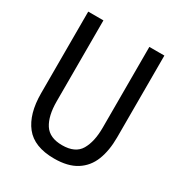

<svg xmlns="http://www.w3.org/2000/svg" viewBox="-171 -834 904 963"><g transform="rotate(30 281.5 -352.0)"><path d="M281 10Q165 10 113 -56Q61 -122 61 -241V-714H149V-245Q149 -161 179 -114.5Q209 -68 282 -68Q358 -68 386.5 -116.5Q415 -165 415 -246V-714H502V-240Q502 -164 480 -108Q458 -52 409 -21Q360 10 281 10Z"/></g></svg>

Font: Noto Sans Mono SemiCondensed
Style: Regular
Weight: 400
Width: 4
Designer: Monotype Design Team
Foundry: Monotype Imaging Inc.
Version: Version 2.014